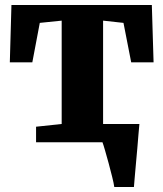

<svg xmlns="http://www.w3.org/2000/svg" viewBox="-20 -572 657 772"><path d="M439.5 180Q437.5 165 431 139Q424.5 113 416.8 84.2Q409 55.5 402.2 32.2Q395.5 9 392 0L358 -73.5H540.5Q539 -60.5 537 -34.5Q535 -8.5 532.2 23.5Q529.5 55.5 526.5 87Q523.5 118.5 521.5 143.5Q519.5 168.5 518.5 180ZM125 0V-62.5L228 -73.5V-489L140 -480L110 -321.5H19.5L26 -552H590.5L597.5 -321.5H507.5L476.5 -480L394.5 -489V-73.5L501.5 -62.5V0Z"/></svg>

Font: Merriweather 28pt Black
Style: Regular
Weight: 900
Version: Version 2.100